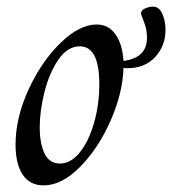

<svg xmlns="http://www.w3.org/2000/svg" viewBox="-20 -550 522 580"><path d="M480 -460Q480 -412 449 -378Q418 -344 365 -344Q357 -344 353 -345Q351 -270 314.5 -186.5Q278 -103 222.5 -46.5Q167 10 112 10Q70 10 48.5 -22.5Q27 -55 27 -113Q27 -194 66 -279Q105 -364 162.5 -420Q220 -476 272 -476Q308 -476 329 -446Q350 -416 353 -366Q424 -375 424 -436Q424 -461 415 -483.5Q406 -506 406 -510Q406 -519 418.5 -524.5Q431 -530 442 -530Q461 -530 470.5 -508Q480 -486 480 -460ZM280 -296Q280 -410 221 -410Q184 -410 156.5 -370Q129 -330 114.5 -272.5Q100 -215 100 -165Q100 -117 114.5 -86.5Q129 -56 161 -56Q194 -56 221 -89.5Q248 -123 264 -178.5Q280 -234 280 -296Z"/></svg>

Font: Charm
Style: Regular
Weight: 400
Designer: Katatrad Aksorn Co.,Ltd.
Foundry: Cadson Demak Co.,Ltd.
Version: Version 1.001